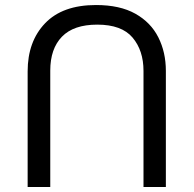

<svg xmlns="http://www.w3.org/2000/svg" viewBox="-20 -734 771 764"><path d="M640 -452Q640 -526 610 -585.5Q580 -645 518.5 -679.5Q457 -714 362 -714Q229 -714 159.5 -641.5Q90 -569 90 -450V10H180V-453Q180 -540 226.5 -588Q273 -636 367 -636Q464 -636 507.5 -584.5Q551 -533 551 -452V10H640Z"/></svg>

Font: hexbangla15
Style: Regular
Weight: 400
Designer: Jelle Bosma - Monotype Design Team
Foundry: Monotype Imaging Inc.
Version: Version 2.006